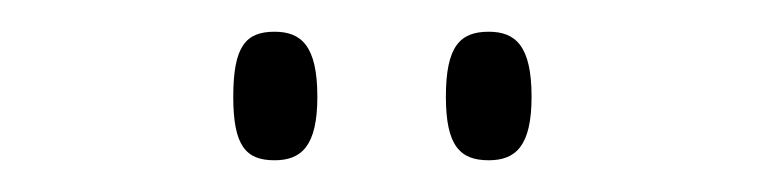

<svg xmlns="http://www.w3.org/2000/svg" viewBox="-20 -758 482 121"><path d="M288 -657C305 -657 315 -666 315 -697C315 -729 305 -738 288 -738C270 -738 261 -729 261 -697C261 -666 270 -657 288 -657ZM153 -657C170 -657 180 -666 180 -697C180 -729 170 -738 153 -738C135 -738 127 -729 127 -697C127 -666 135 -657 153 -657Z"/></svg>

Font: Noto Serif Sinhala ExtraCondensed ExtraLight
Style: Regular
Weight: 200
Width: 2
Designer: Jelle Bosma - Monotype Design Team
Foundry: Monotype Imaging Inc.
Version: Version 2.007